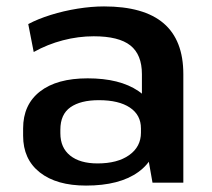

<svg xmlns="http://www.w3.org/2000/svg" viewBox="-20 -569 660 598"><path d="M422 -187V-338Q422 -399 386 -427.5Q350 -456 272 -456Q224 -456 176 -443.5Q128 -431 85 -407L68 -494Q98 -510 138 -522.5Q178 -535 221.5 -542Q265 -549 304 -549Q428 -549 489.5 -496.5Q551 -444 551 -338V0H455ZM248 9Q156 9 104 -32Q52 -73 52 -146V-169Q52 -243 104.5 -284Q157 -325 253 -325Q353 -325 411 -285.5Q469 -246 469 -173V-149Q469 -75 410.5 -33Q352 9 248 9ZM284 -60Q346 -60 382.5 -86Q419 -112 419 -156V-169Q419 -211 384.5 -234Q350 -257 288 -257Q231 -257 199.5 -235Q168 -213 168 -165V-154Q168 -109 198.5 -84.5Q229 -60 284 -60Z"/></svg>

Font: Pathway Extreme 28pt SemiBold
Style: Regular
Weight: 600
Designer: Eduardo Rodriguez Tunni
Foundry: Eduardo Rodriguez Tunni
Version: Version 1.001;gftools[0.9.26]